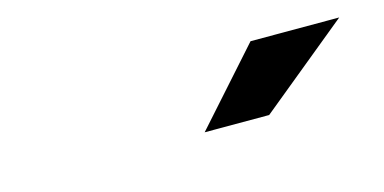

<svg xmlns="http://www.w3.org/2000/svg" viewBox="-31 -840 662 331"><g transform="rotate(-15 300.0 -674.5)"><path d="M304.9 -608.4 421.9 -739.6H580.2L420 -608.4Z"/></g></svg>

Font: Red Hat Display VF
Style: Italic
Weight: 300
Italic angle: -12°
Designer: Pentagram, MCKL
Foundry: Pentagram, MCKL
Version: Version 1.010